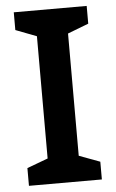

<svg xmlns="http://www.w3.org/2000/svg" viewBox="-52 -750 474 787"><g transform="rotate(-5 185.0 -357.0)"><path d="M335 0V-73L249 -105V-608L335 -641V-714H35V-641L121 -608V-105L35 -73V0Z"/></g></svg>

Font: Noto Sans Myanmar SemiBold
Style: Regular
Weight: 600
Designer: Monotype Design Team
Foundry: Monotype Imaging Inc.
Version: Version 2.107